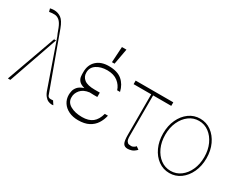

<svg xmlns="http://www.w3.org/2000/svg" viewBox="-85 -1241 2190 1732"><g transform="rotate(30 1010.0 -374.5)"><path d="M500 5.7Q485.4 5.7 467.2 -1.8Q448.9 -9.2 431.3 -30.4Q413.7 -51.5 400.6 -92.3L240.8 -550.1L239.7 -547.6L240.1 -546.9L239.7 -547.6L228 -514.2H248.6L69.6 0H44L228 -514.2H227.3L239.7 -547.9L211.6 -623.6Q193.2 -670.1 171.3 -689.3Q149.5 -708.5 123.4 -710.2Q97.3 -712 65.3 -706L56.8 -737.2Q52.2 -736.9 65.9 -739.7Q79.5 -742.5 98 -742.9Q139.2 -742.5 171.5 -719.3Q203.8 -696 228.7 -627.8L248.9 -572.8L252.8 -583.8L248.9 -572.4L437.5 -55.4Q436.8 -56.5 439.3 -50.1Q441.8 -43.7 449.4 -37.3Q457 -30.9 471.6 -31.2Q475.9 -30.9 485.8 -31.8Q495.7 -32.7 495.7 -32.7L519.9 4.3Q508.2 6.4 505 6.4Q501.8 6.4 500 5.7ZM240.8 -550.4 231.5 -576.7 239.7 -547.9ZM240.8 -550.4V-550.1L248.9 -572.4V-572.8ZM239.7 -547.9V-547.6Z M826 -258.5H787.6Q765.6 -258.5 746.4 -259.9Q684.3 -252.1 654.5 -216.4Q624.6 -180.8 625.7 -140.6Q624.6 -89.1 672.9 -60.9Q721.2 -32.7 796.2 -32.7Q864.3 -32.7 903.9 -63.7Q943.5 -94.8 960.9 -160.5H993.6Q983.3 -113.3 958.3 -74.6Q933.2 -35.9 889.6 -13Q845.9 9.9 779.1 9.9Q724.1 9.9 682 -10.3Q639.9 -30.5 616.5 -66.1Q593 -101.6 593 -147.7Q593 -162.3 597.5 -185.7Q601.9 -209.2 621.1 -232.2Q640.3 -255.3 685 -269.5Q643.5 -280.9 626.6 -300.6Q609.7 -320.3 606.7 -342.7Q603.7 -365.1 604.4 -384.6Q604.4 -387.8 604.4 -389.2Q603.7 -464.5 650.6 -508.5Q697.4 -552.6 777.7 -552.6Q867.2 -552.6 915.7 -512.1Q964.1 -471.6 980.8 -400.6H951Q936.8 -447.1 895.4 -479.8Q854 -512.4 784.8 -512.8Q717.3 -512.4 673.3 -482.6Q629.3 -452.8 630 -400.6Q629.3 -356.9 663.2 -330.4Q697.1 -304 772 -304H826ZM783.4 -596.6 793.3 -759.9H840.2L810.4 -596.6Z M1443.9 -559.7V-522.7H1255V-99.4Q1255 -62.5 1264.7 -47.6Q1274.5 -32.7 1287.3 -30.2Q1300.1 -27.7 1310 -28.1Q1314.3 -28.4 1316.1 -28.4Q1325.3 -28.8 1338.8 -36.8Q1352.3 -44.7 1355.8 -52.6L1385.7 -31.2Q1359 -4.3 1336.1 2.8Q1313.2 9.9 1294.7 9.9Q1261.7 9.9 1248.2 -14Q1234.7 -38 1235.1 -106.5V-522.7H1051.8V-559.7Z M1730.1 11.4Q1665.8 11.4 1614.7 -25.7Q1563.6 -62.9 1533.9 -127Q1504.3 -191.1 1504.3 -271.3Q1504.3 -351.9 1533.9 -415.8Q1563.6 -479.8 1614.7 -516.9Q1665.8 -554 1730.1 -554Q1794.4 -554 1845.3 -516.7Q1896.3 -479.4 1926.1 -415.5Q1956 -351.6 1956 -271.3Q1956 -191.1 1926.3 -127Q1896.7 -62.9 1845.5 -25.7Q1794.4 11.4 1730.1 11.4ZM1730.1 -11.4Q1788 -11.4 1834 -45.5Q1880 -79.5 1906.6 -138.5Q1933.2 -197.4 1933.2 -271.3Q1933.2 -345.2 1906.4 -403.9Q1879.6 -462.7 1833.8 -497Q1788 -531.2 1730.1 -531.2Q1672.6 -531.2 1626.6 -497Q1580.6 -462.7 1553.8 -403.9Q1527 -345.2 1527 -271.3Q1527 -197.4 1553.6 -138.5Q1580.3 -79.5 1626.2 -45.5Q1672.2 -11.4 1730.1 -11.4Z"/></g></svg>

Font: Inter Thin BETA
Style: Regular
Weight: 100
Designer: Rasmus Andersson
Foundry: rsms
Version: Version 3.011;git-f93a4a705